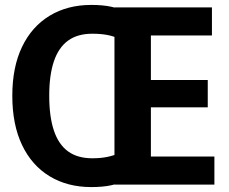

<svg xmlns="http://www.w3.org/2000/svg" viewBox="-20 -750 930 780"><path d="M351 10Q254 10 181.5 -34Q109 -78 69.5 -161Q30 -244 30 -361Q30 -477 69.5 -559.5Q109 -642 181.5 -686Q254 -730 351 -730Q398 -730 432.5 -722.5Q467 -715 497 -699L462 -593Q442 -603 415.5 -608Q389 -613 355 -613Q295 -613 256.5 -585Q218 -557 199 -501Q180 -445 180 -361Q180 -276 199 -219.5Q218 -163 256.5 -135Q295 -107 355 -107Q389 -107 415.5 -112.5Q442 -118 462 -127L497 -21Q467 -5 432.5 2.5Q398 10 351 10ZM445 0V-720H841V-606H593V-425H824V-314H593V-114H851V0Z"/></svg>

Font: Instrument Sans SemiCondensed
Style: Bold
Weight: 700
Width: 4
Designer: Rodrigo Fuenzalida
Foundry: fragTYPE
Version: Version 1.000;gftools[0.9.28]